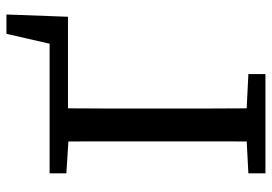

<svg xmlns="http://www.w3.org/2000/svg" viewBox="-144 -700 844 596"><g transform="rotate(-90 278.0 -402.0)"><path d="M136 0Q137 -51 137 -102.5Q137 -154 137 -206.5Q137 -259 137 -312V-360Q137 -412 137 -463.5Q137 -515 137 -567Q137 -619 136 -670H240Q240 -619 239.5 -567.5Q239 -516 239 -464Q239 -412 239 -360V-312Q239 -259 239 -207Q239 -155 239.5 -103.5Q240 -52 240 0ZM207 -613V-670H482L430 -625L471 -804H531L524 -613ZM38 0V-53L172 -60H205L346 -53V0ZM38 -618V-670H177V-610H164Z"/></g></svg>

Font: Source Serif 4
Style: Regular
Weight: 400
Designer: Frank Grießhammer
Foundry: Adobe Systems Incorporated
Version: Version 4.004;hotconv 1.0.116;makeotfexe 2.5.65601